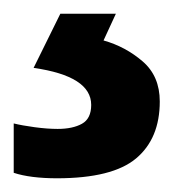

<svg xmlns="http://www.w3.org/2000/svg" viewBox="-26 -20 259 280"><path d="M207 128Q207 182 172.5 211Q138 240 57 240Q38 240 22 238Q6 236 -6 232V160Q6 163 24.5 165.5Q43 168 58 168Q80 168 93.5 160.5Q107 153 107 133Q107 91 23 79L62 0H143L125 39Q157 48 182 69.5Q207 91 207 128Z"/></svg>

Font: Noto Sans Kannada SemiBold
Style: Regular
Weight: 600
Designer: Jelle Bosma - Monotype Design Team
Foundry: Monotype Imaging Inc.
Version: Version 2.005; ttfautohint (v1.8.4.7-5d5b)